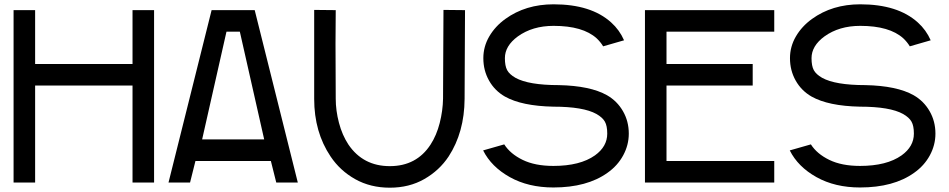

<svg xmlns="http://www.w3.org/2000/svg" viewBox="-20 -847 4402 891"><path d="M43 -800V-550V-450V0H143V-450H595V0H695V-800H595V-550H143V-800Z M962 -800 762 0H862L887 -100H1237L1262 0H1362L1162 -800ZM1031 -700H1093L1206 -200H918Z M1438 -801Q1438 -801 1438 -389V-388Q1438 -234 1514 -121Q1558 -55 1628.5 -15.5Q1699 24 1789 24Q1879 24 1949 -16Q2019 -56 2062 -121Q2135 -233 2136 -388L2137 -601V-602L2138 -800L2038 -801L2037 -602L2036 -389Q2035 -333 2020.5 -276Q2006 -219 1978 -176Q1913 -76 1789 -76Q1665 -76 1597 -176Q1568 -220 1553 -277Q1538 -334 1538 -389Q1536 -695 1538 -800Z M2549 -827Q2723 -827 2816 -743Q2855 -708 2876 -660L2779 -632Q2767 -652 2749 -669Q2685 -727 2549 -727Q2451 -727 2383 -678Q2323 -634 2323 -577Q2323 -541 2333.5 -521.5Q2344 -502 2372 -486Q2433 -452 2573 -452Q2719 -449 2797 -405Q2844 -378 2871 -331Q2898 -284 2898 -227Q2898 -174 2872 -126Q2846 -78 2799 -45Q2704 23 2548 23Q2432 23 2346 -25Q2260 -73 2222 -149L2320 -177Q2348 -133 2405.5 -105Q2463 -77 2548 -77Q2672 -77 2741 -126Q2798 -167 2798 -227Q2798 -263 2787 -282.5Q2776 -302 2748 -318Q2687 -352 2548 -352Q2401 -355 2323 -399Q2276 -426 2249.5 -473Q2223 -520 2223 -577Q2223 -631 2250.5 -678Q2278 -725 2325 -759Q2419 -827 2549 -827Z M2973 -800V-700V-550V-450V-100V0H3573V-100H3073V-450H3473V-550H3073V-700H3573V-800H3073Z M3972 -827Q4146 -827 4239 -743Q4278 -708 4299 -660L4202 -632Q4190 -652 4172 -669Q4108 -727 3972 -727Q3874 -727 3806 -678Q3746 -634 3746 -577Q3746 -541 3756.5 -521.5Q3767 -502 3795 -486Q3856 -452 3996 -452Q4142 -449 4220 -405Q4267 -378 4294 -331Q4321 -284 4321 -227Q4321 -174 4295 -126Q4269 -78 4222 -45Q4127 23 3971 23Q3855 23 3769 -25Q3683 -73 3645 -149L3743 -177Q3771 -133 3828.5 -105Q3886 -77 3971 -77Q4095 -77 4164 -126Q4221 -167 4221 -227Q4221 -263 4210 -282.5Q4199 -302 4171 -318Q4110 -352 3971 -352Q3824 -355 3746 -399Q3699 -426 3672.5 -473Q3646 -520 3646 -577Q3646 -631 3673.5 -678Q3701 -725 3748 -759Q3842 -827 3972 -827Z"/></svg>

Font: Serreria Sobria
Style: Medium
Weight: 500
Version: Version 001.000